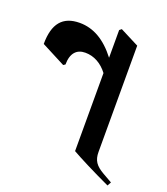

<svg xmlns="http://www.w3.org/2000/svg" viewBox="-127 -744 749 860"><g transform="rotate(20 247.5 -314.0)"><path d="M0 -472 114 -413 123 -419C123 -473 148 -499 189 -499C231 -499 268 -478 296 -441V-69C329 -50 403 -12 485 26L495 8L451 -17C411 -40 396 -61 396 -102V-608L306 -654L296 -646V-514C243 -583 185 -616 120 -616C39 -616 0 -569 0 -472Z"/></g></svg>

Font: Nithya Ranjana DU
Style: Regular
Weight: 400
Designer: Designed by Tathagata Biswas and Noopur Datye with help from Ananda Maharjan, Callijatra
Foundry: Ek Type
Version: Version 1.000;Glyphs 3.2.3 (3260)